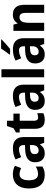

<svg xmlns="http://www.w3.org/2000/svg" viewBox="1280 -2086 816 3415"><g transform="rotate(-90 1687.5 -378.0)"><path d="M285 10C346 10 394 -5 434 -31V-150C392 -124 346 -109 297 -109C228 -109 189 -161 189 -271C189 -382 228 -438 296 -438C333 -438 369 -427 406 -409L447 -520C405 -543 353 -557 294 -557C141 -557 43 -458 43 -270C43 -77 135 10 285 10Z M764 -556C684 -556 615 -539 560 -509L601 -408C650 -432 697 -448 739 -448C788 -448 815 -423 815 -360V-341L732 -338C585 -332 509 -275 509 -161C509 -55 568 10 662 10C743 10 784 -16 826 -74H829L856 0H958V-363C958 -491 889 -556 764 -556ZM765 -251 815 -253V-206C815 -138 773 -98 718 -98C679 -98 654 -120 654 -167C654 -219 684 -248 765 -251Z M1305 -108C1268 -108 1248 -130 1248 -176V-435H1375V-547H1248V-662H1154L1115 -545L1040 -501V-435H1104V-169C1104 -36 1165 10 1262 10C1312 10 1350 0 1382 -15V-123C1357 -114 1331 -108 1305 -108Z M1696 -556C1616 -556 1547 -539 1492 -509L1533 -408C1582 -432 1629 -448 1671 -448C1720 -448 1747 -423 1747 -360V-341L1664 -338C1517 -332 1441 -275 1441 -161C1441 -55 1500 10 1594 10C1675 10 1716 -16 1758 -74H1761L1788 0H1890V-363C1890 -491 1821 -556 1696 -556ZM1697 -251 1747 -253V-206C1747 -138 1705 -98 1650 -98C1611 -98 1586 -120 1586 -167C1586 -219 1616 -248 1697 -251Z M2164 0V-760H2021V0Z M2692 -756V-766H2531C2505 -721 2460 -662 2427 -619V-606H2525C2574 -644 2658 -719 2692 -756ZM2522 -556C2442 -556 2373 -539 2318 -509L2359 -408C2408 -432 2455 -448 2497 -448C2546 -448 2573 -423 2573 -360V-341L2490 -338C2343 -332 2267 -275 2267 -161C2267 -55 2326 10 2420 10C2501 10 2542 -16 2584 -74H2587L2614 0H2716V-363C2716 -491 2647 -556 2522 -556ZM2523 -251 2573 -253V-206C2573 -138 2531 -98 2476 -98C2437 -98 2412 -120 2412 -167C2412 -219 2442 -248 2523 -251Z M3135 -557C3067 -557 3014 -528 2983 -475H2976L2958 -547H2847V0H2990V-259C2990 -380 3014 -438 3091 -438C3145 -438 3167 -398 3167 -320V0H3310V-358C3310 -493 3244 -557 3135 -557Z"/></g></svg>

Font: Noto Sans Lao Looped SemiCondensed
Style: Bold
Weight: 700
Width: 4
Designer: Mark Frömberg, Ben Mitchell
Foundry: The Fontpad Ltd
Version: Version 1.002